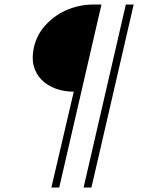

<svg xmlns="http://www.w3.org/2000/svg" viewBox="-20 -710 647 850"><path d="M207.5 120.1 306.6 -304.2Q263.7 -304.2 227.1 -317.4Q190.4 -330.6 164.8 -356Q139.2 -381.3 129.4 -418Q119.6 -454.6 130.4 -501.5Q143.6 -559.1 185.3 -602.8Q227.1 -646.5 281.2 -668.2Q335.4 -689.9 393.6 -689.9H429.2L242.2 120.1ZM350.1 120.1 537.1 -689.9H571.8L384.8 120.1Z"/></svg>

Font: HK Grotesk Light Legacy Italic
Style: Regular
Weight: 300
Italic angle: -13°
Designer: Alfredo Marco Pradil
Foundry: Hanken Design Co.
Version: Version 2.022;PS 002.022;hotconv 1.0.88;makeotf.lib2.5.64775